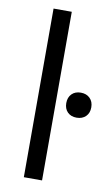

<svg xmlns="http://www.w3.org/2000/svg" viewBox="-85 -785 486 830"><g transform="rotate(10 158.0 -370.0)"><path d="M81.1 -740.2H161.1V0H81.1ZM206.1 -347.7Q206.1 -372.6 220.9 -387.7Q235.8 -402.8 260.7 -402.8Q285.6 -402.8 300.8 -387.7Q315.9 -372.6 315.9 -347.7Q315.9 -322.8 300.8 -307.9Q285.6 -293 260.7 -293Q235.8 -293 220.9 -307.9Q206.1 -322.8 206.1 -347.7Z"/></g></svg>

Font: Selawik
Style: Regular
Weight: 400
Designer: Aaron Bell
Foundry: Microsoft Corporation
Version: Version 1.01